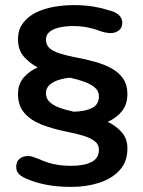

<svg xmlns="http://www.w3.org/2000/svg" viewBox="-20 -691 562 752"><path d="M259.5 41Q204.5 41 162.2 32.8Q120 24.5 90 11.5Q69 4 56.2 -7.2Q43.5 -18.5 43.5 -37.5Q43.5 -57.5 56.2 -68.8Q69 -80 90 -80Q99 -80 109.8 -76.5Q120.5 -73 133 -68Q160 -55 191 -48.2Q222 -41.5 259.5 -41.5Q308.5 -41.5 338 -56.2Q367.5 -71 367.5 -105Q367.5 -125.5 350.8 -138.2Q334 -151 305 -159.8Q276 -168.5 240 -175.5Q187.5 -186 144.5 -202.5Q101.5 -219 76 -247.8Q50.5 -276.5 50.5 -323Q50.5 -361.5 72.5 -387Q94.5 -412.5 127.5 -427Q95 -444 72.8 -470Q50.5 -496 50.5 -537Q50.5 -574.5 69.8 -600.2Q89 -626 120.8 -641.8Q152.5 -657.5 191.2 -664.2Q230 -671 269 -671Q310 -671 343 -665.8Q376 -660.5 399.5 -652.5Q433 -645 446 -631.8Q459 -618.5 459 -602Q459 -583 446 -572.2Q433 -561.5 413.5 -561.5Q403 -561.5 392.2 -563.8Q381.5 -566 370 -570Q349 -578.5 322.2 -583.8Q295.5 -589 265 -589Q249 -589 230.8 -586.8Q212.5 -584.5 196.5 -578.8Q180.5 -573 170.2 -562.5Q160 -552 160 -535Q160 -515 174 -502.5Q188 -490 213.2 -482Q238.5 -474 273 -467Q314 -459.5 351.2 -449.2Q388.5 -439 417.2 -423Q446 -407 462.5 -382.8Q479 -358.5 479 -323Q479 -282.5 457.8 -255.8Q436.5 -229 402 -214Q435 -197.5 457 -172.8Q479 -148 479 -109Q479 -57.5 448.5 -24.2Q418 9 368.2 25Q318.5 41 259.5 41ZM160 -325.5Q160 -306 173.5 -292.5Q187 -279 211.5 -269.8Q236 -260.5 268.5 -253.5Q313.5 -254.5 340.5 -268Q367.5 -281.5 367.5 -314Q367.5 -334 352.5 -347.2Q337.5 -360.5 312.2 -370Q287 -379.5 255.5 -386.5Q235.5 -385.5 213.2 -379Q191 -372.5 175.5 -359.8Q160 -347 160 -325.5Z"/></svg>

Font: Sono Medium
Style: Regular
Weight: 500
Designer: Tyler Finck
Foundry: Tyler Finck
Version: Version 2.112